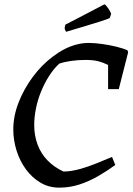

<svg xmlns="http://www.w3.org/2000/svg" viewBox="-20 -849 608 881"><path d="M252 12Q204 12 165.5 -11Q127 -34 99 -72Q71 -110 56 -158Q41 -206 41 -255Q41 -316 65 -378Q89 -440 130 -495.5Q171 -551 222 -589Q248 -609 275 -623Q302 -637 330.5 -644.5Q359 -652 387 -652Q412 -652 446 -647.5Q480 -643 513 -635Q546 -627 565 -618L568 -609L525 -440H476V-551Q454 -562 431 -568Q408 -574 372 -574Q338 -574 306.5 -569.5Q275 -565 252 -557Q226 -533 205 -500Q184 -467 168.5 -429Q153 -391 145 -351.5Q137 -312 137 -275Q137 -227 152.5 -185.5Q168 -144 198 -113Q228 -82 271 -62Q305 -62 345 -73Q385 -84 424 -100Q463 -116 494 -129L509 -92Q472 -65 430.5 -41Q389 -17 344.5 -2.5Q300 12 252 12ZM283 -703Q280 -708 278 -714Q276 -720 277 -724L280 -736L323 -758L451 -825L460 -829Q463 -828 468 -822Q473 -816 479 -807Q485 -798 490 -786L484 -767Q484 -766 472.5 -761.5Q461 -757 437 -749.5Q413 -742 375 -730.5Q337 -719 283 -703Z"/></svg>

Font: Labrada
Style: Italic
Weight: 400
Italic angle: -7°
Designer: Mercedes Jáuregui
Foundry: Omnibus-Type Team
Version: Version 1.000